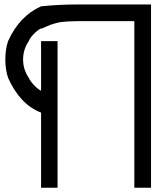

<svg xmlns="http://www.w3.org/2000/svg" viewBox="-20 -687 707 873"><path d="M590.8 166.7V-590.8H333.3Q309.2 -590.8 289.2 -589.6Q269.2 -588.3 257.5 -586.7Q245.8 -585 230.8 -580.8Q215.8 -576.7 210.4 -574.6Q205 -572.5 188.8 -565.4Q172.5 -558.3 166.7 -555.8V-558.3Q150.8 -550 133.3 -532.1Q115.8 -514.2 110.8 -500Q85 -462.5 85 -416.7Q85 -370.8 110.8 -333.3Q116.7 -319.2 133.8 -300.8Q150.8 -282.5 166.7 -274.2V-500H241.7V166.7H166.7V-175Q70.8 -211.7 16.7 -333.3Q4.2 -370.8 4.2 -416.7Q4.2 -462.5 16.7 -500Q68.3 -614.2 166.7 -658.3Q248.3 -666.7 333.3 -666.7H666.7V166.7Z"/></svg>

Font: 0xA000-Mono
Style: Mono
Weight: 400
Version: Version 0.1